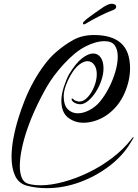

<svg xmlns="http://www.w3.org/2000/svg" viewBox="-20 -929 715 998"><path d="M223 49Q197 49 171 46Q145 43 119 36Q76 24 58 -16.5Q40 -57 40 -112Q40 -159 50 -212Q60 -265 76 -316Q92 -367 109 -409Q129 -459 155.5 -506.5Q182 -554 211.5 -593Q241 -632 270 -657Q316 -697 362 -722Q408 -747 469 -747Q561 -747 608.5 -705Q656 -663 656 -574Q656 -510 627.5 -445Q599 -380 546 -339Q517 -316 482 -303.5Q447 -291 414 -291Q368 -291 333.5 -318Q299 -345 299 -406Q299 -438 312 -478Q325 -518 339 -543Q374 -601 406.5 -626Q439 -651 464 -651Q489 -651 503.5 -630Q518 -609 518 -574Q518 -544 507 -511.5Q496 -479 478 -451Q460 -423 438.5 -405Q417 -387 396 -387Q384 -387 371 -393Q358 -399 353 -409Q352 -411 352 -414Q352 -417 355 -417Q359 -417 362 -413Q365 -408 376 -404.5Q387 -401 391 -401Q415 -401 436 -424Q457 -447 470 -480Q483 -513 483 -543Q483 -574 469.5 -592.5Q456 -611 435 -611Q416 -611 393 -594Q370 -577 347 -538Q332 -512 322 -484Q312 -456 311 -431Q311 -382 332.5 -361Q354 -340 384 -340Q413 -340 444.5 -356.5Q476 -373 498 -399Q524 -430 545.5 -471.5Q567 -513 579.5 -556Q592 -599 592 -635Q592 -671 576.5 -693Q561 -715 524 -715Q478 -715 423.5 -687Q369 -659 309 -593Q256 -535 222.5 -476.5Q189 -418 160 -354Q141 -313 123 -261.5Q105 -210 94 -158.5Q83 -107 83 -65Q83 -30 93 -5.5Q103 19 126 26Q140 30 156.5 32Q173 34 191 34Q245 34 310 16.5Q375 -1 441 -33Q507 -65 565 -109.5Q623 -154 664 -207Q670 -216 674 -216Q676 -216 672.5 -209.5Q669 -203 658 -186Q618 -119 548.5 -66Q479 -13 394.5 18Q310 49 223 49ZM416 -802Q412 -802 411.5 -806.5Q411 -811 412 -812Q419 -821 435.5 -834Q452 -847 469.5 -859Q487 -871 494 -876Q521 -896 538 -903.5Q555 -911 565 -909Q584 -907 584 -894Q584 -884 571 -878Q536 -865 495.5 -844.5Q455 -824 424 -805Q418 -802 416 -802Z"/></svg>

Font: Festive
Style: Regular
Weight: 400
Designer: Robert E. Leuschke
Foundry: Robert E. Leuschke
Version: Version 1.101; ttfautohint (v1.8.3)